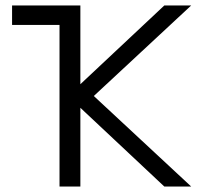

<svg xmlns="http://www.w3.org/2000/svg" viewBox="-20 -680 743 700"><path d="M197 0V-589H24V-660H273V-373L579 -660H677L322 -330L677 0H579L273 -287V0Z"/></svg>

Font: Nata Sans
Style: Regular
Weight: 400
Designer: Daniel Uzquiano Cruz
Version: Version 1.001